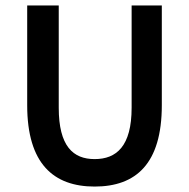

<svg xmlns="http://www.w3.org/2000/svg" viewBox="-20 -674 695 706"><path d="M328 12C480 12 575 -72 575 -287V-654H464V-278C464 -136 408 -89 328 -89C249 -89 196 -136 196 -278V-654H80V-287C80 -72 177 12 328 12Z"/></svg>

Font: DAIFUKU Sans Semibold
Style: Regular
Weight: 600
Designer: Original font ‘Source Sans 3’ : Paul D. Hunt
Foundry: Daifuku
Version: Version 1.000